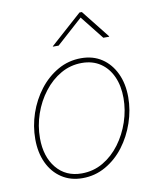

<svg xmlns="http://www.w3.org/2000/svg" viewBox="-85 -821 729 898"><g transform="rotate(-10 279.0 -372.0)"><path d="M234.9 10.3Q178.2 10.3 136 -17.6Q93.8 -45.4 70.8 -94.5Q47.9 -143.6 47.9 -207.5Q47.9 -269.5 68.1 -329.1Q88.4 -388.7 125.7 -437.3Q163.1 -485.8 213.6 -514.6Q264.2 -543.5 324.2 -543.5Q380.9 -543.5 422.4 -515.9Q463.9 -488.3 487.1 -439.2Q510.3 -390.1 510.3 -326.2Q510.3 -264.6 489.7 -204.6Q469.2 -144.5 432.4 -95.9Q395.5 -47.4 345 -18.6Q294.4 10.3 234.9 10.3ZM234.9 -12.2Q290.5 -12.2 336.7 -39.3Q382.8 -66.4 416.5 -111.8Q450.2 -157.2 469 -212.9Q487.8 -268.6 487.8 -325.7Q487.8 -383.8 468 -427.7Q448.2 -471.7 411.4 -496.3Q374.5 -521 323.7 -521Q270 -521 224.1 -494.9Q178.2 -468.8 143.6 -423.8Q108.9 -378.9 89.6 -323Q70.3 -267.1 70.3 -208Q70.3 -120.6 114.7 -66.4Q159.2 -12.2 234.9 -12.2ZM231.4 -619.6H204.1L204.6 -621.6L354.5 -755.4H365.7L471.7 -621.6L471.2 -619.6H443.8L355.5 -731Z"/></g></svg>

Font: Inter 20pt Thin
Style: Italic
Weight: 250
Italic angle: -9.3988°
Version: Version 4.001;git-66647c0bb